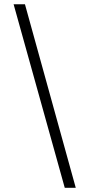

<svg xmlns="http://www.w3.org/2000/svg" viewBox="-20 -827 421 902"><path d="M335.9 55.2H284.2L43.9 -807.1H97.2Z"/></svg>

Font: Laureen pro
Style: Bold
Weight: 700
Designer: Ahmed zaza
Foundry: zazatype
Version: Version 1.000